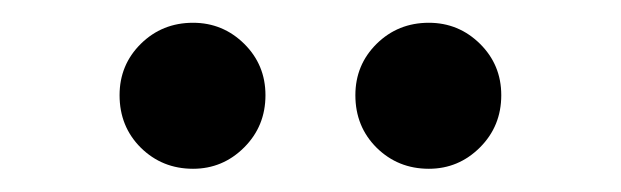

<svg xmlns="http://www.w3.org/2000/svg" viewBox="-20 -908 540 167"><path d="M147.9 -761.2Q121.1 -761.2 102.5 -779.5Q84 -797.9 84 -825.2Q84 -851.6 102.5 -869.9Q121.1 -888.2 147.9 -888.2Q173.8 -888.2 192.4 -869.9Q210.9 -851.6 210.9 -825.2Q210.9 -798.3 192.4 -779.8Q173.8 -761.2 147.9 -761.2ZM289.1 -825.2Q289.1 -851.6 307.6 -869.9Q326.2 -888.2 353 -888.2Q378.9 -888.2 397.5 -869.9Q416 -851.6 416 -825.2Q416 -798.3 397.5 -779.8Q378.9 -761.2 353 -761.2Q326.2 -761.2 307.6 -779.5Q289.1 -797.9 289.1 -825.2Z"/></svg>

Font: Lumene Sans Expanded
Style: Bold
Weight: 600
Width: 7
Designer: Deni Anggara
Version: Version 1.003;Glyphs 3.1.2 (3151)